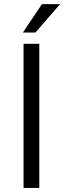

<svg xmlns="http://www.w3.org/2000/svg" viewBox="-20 -927 316 947"><path d="M173.8 -710.9V0H96.2V-710.9ZM92.8 -766.6 187 -906.7H276.4L154.8 -766.6Z"/></svg>

Font: Vazirmatn UI FD Light
Style: Regular
Weight: 300
Designer: Saber Rastikerdar
Foundry: Saber Rastikerdar
Version: Version 33.003